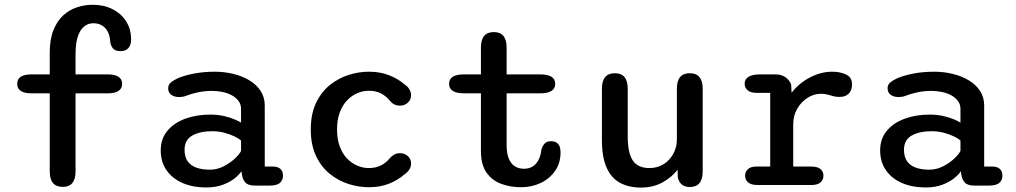

<svg xmlns="http://www.w3.org/2000/svg" viewBox="-20 -796 4373 826"><path d="M116 -394.5Q54 -394.5 54 -435.5Q54 -476 116 -476H194V-569Q194 -626.5 209.8 -666Q225.5 -705.5 252 -729.8Q278.5 -754 311.8 -764.8Q345 -775.5 379 -775.5Q427 -775.5 464.2 -756.5Q501.5 -737.5 522.8 -704Q544 -670.5 544 -626Q544 -602.5 532.5 -589.2Q521 -576 498.5 -576Q474 -576 465 -588.8Q456 -601.5 454.5 -615Q452.5 -653.5 433 -674.8Q413.5 -696 381.5 -696Q360 -696 342.8 -682.8Q325.5 -669.5 315.2 -640.2Q305 -611 305 -562V-476H443.5Q474.5 -476 490 -465.5Q505.5 -455 505.5 -435.5Q505.5 -415.5 490 -405Q474.5 -394.5 443.5 -394.5H305V-58.5Q305 8 250 8Q194 8 194 -58.5V-394.5Z M1078.5 2.5Q1048.5 2.5 1036.5 -9.8Q1024.5 -22 1021 -43.5L1018.5 -59.5Q1011 -46.5 991 -30Q971 -13.5 939.8 -1.5Q908.5 10.5 866 10.5Q810.5 10.5 766.5 -8.2Q722.5 -27 697 -62.8Q671.5 -98.5 671.5 -149Q671.5 -199 700 -233.2Q728.5 -267.5 776.8 -285.2Q825 -303 884.5 -303Q916.5 -303 943.5 -296.8Q970.5 -290.5 989.8 -282.2Q1009 -274 1017 -268.5V-328Q1017 -347 1006.2 -361.5Q995.5 -376 977.8 -385.8Q960 -395.5 937.8 -400.2Q915.5 -405 892.5 -405Q861 -405 831.8 -398.8Q802.5 -392.5 781 -384Q772.5 -380.5 764.5 -379.5Q756.5 -378.5 750.5 -378.5Q730.5 -378.5 717 -388Q703.5 -397.5 703.5 -416Q703.5 -432.5 716 -442.2Q728.5 -452 745.5 -459.5Q771.5 -471 813 -479.2Q854.5 -487.5 904.5 -487.5Q945 -487.5 983.2 -478.2Q1021.5 -469 1052.2 -450.8Q1083 -432.5 1101 -405.2Q1119 -378 1119 -342V-79.5H1154Q1175.5 -79.5 1186.5 -69.2Q1197.5 -59 1197.5 -40Q1197.5 -21.5 1184.5 -9.5Q1171.5 2.5 1137.5 2.5ZM1017 -191Q1008.5 -199.5 989.2 -209Q970 -218.5 944.8 -225Q919.5 -231.5 893 -231.5Q841 -231.5 807.5 -213Q774 -194.5 774 -151.5Q774 -121 787.5 -102Q801 -83 825.5 -74.5Q850 -66 882.5 -66Q913.5 -66 941.2 -80Q969 -94 989.2 -112.8Q1009.5 -131.5 1017 -146.5Z M1566.5 9.5Q1524 9.5 1480.2 -4.2Q1436.5 -18 1399.5 -47.5Q1362.5 -77 1339.8 -124.5Q1317 -172 1317 -239Q1317 -306 1339.8 -353.5Q1362.5 -401 1399.5 -430.5Q1436.5 -460 1480.2 -473.8Q1524 -487.5 1566.5 -487.5Q1616 -487.5 1654.2 -472.2Q1692.5 -457 1719 -434Q1734.5 -424 1741.5 -411.2Q1748.5 -398.5 1748.5 -386.5Q1748.5 -366.5 1734.2 -354Q1720 -341.5 1701 -341.5Q1686.5 -341.5 1675.8 -347.2Q1665 -353 1656.5 -363.5Q1641.5 -382.5 1619.2 -394Q1597 -405.5 1566.5 -405.5Q1542 -405.5 1518 -395.5Q1494 -385.5 1474 -365Q1454 -344.5 1442 -313.2Q1430 -282 1430 -239Q1430 -196.5 1442 -165Q1454 -133.5 1474 -113.2Q1494 -93 1518 -83Q1542 -73 1566.5 -73Q1597 -73 1619.2 -84.5Q1641.5 -96 1656.5 -115Q1665.5 -125 1676 -131Q1686.5 -137 1701 -137Q1720 -137 1734.2 -124.8Q1748.5 -112.5 1748.5 -92Q1748.5 -79.5 1741.2 -67.2Q1734 -55 1719 -45Q1692.5 -21.5 1654.2 -6Q1616 9.5 1566.5 9.5Z M1976.5 -394.5Q1912 -394.5 1912 -435.5Q1912 -476 1976.5 -476H2049V-591.5Q2049 -658 2104.5 -658Q2159.5 -658 2159.5 -591.5V-476H2304Q2368.5 -476 2368.5 -435.5Q2368.5 -394.5 2304 -394.5H2159.5V-172.5Q2159.5 -135.5 2169.2 -112.8Q2179 -90 2195.8 -80Q2212.5 -70 2234 -70Q2267 -70 2286.2 -92.5Q2305.5 -115 2309 -151.5Q2313 -166.5 2322.2 -177.5Q2331.5 -188.5 2351 -188.5Q2370 -188.5 2380.8 -177.2Q2391.5 -166 2391.5 -140Q2391.5 -94.5 2368 -60.8Q2344.5 -27 2306 -8.8Q2267.5 9.5 2222 9.5Q2176 9.5 2136.5 -5Q2097 -19.5 2073 -53.5Q2049 -87.5 2049 -146V-394.5Z M2625.5 -481Q2680.5 -481 2680.5 -414.5V-210Q2680.5 -138.5 2702.2 -105.8Q2724 -73 2774 -73Q2808.5 -73 2835 -89.8Q2861.5 -106.5 2876.8 -134.8Q2892 -163 2892 -196.5V-414.5Q2892 -481 2947.5 -481Q3003 -481 3003 -414.5V-58Q3003 8.5 2947.5 8.5Q2905.5 8.5 2896 -33L2895 -66Q2869.5 -32.5 2829.2 -10.8Q2789 11 2737.5 11Q2686 11 2648.2 -9Q2610.5 -29 2590 -74Q2569.5 -119 2569.5 -194V-414.5Q2569.5 -481 2625.5 -481Z M3392.5 -79.5H3470Q3497.5 -79.5 3510 -68.5Q3522.5 -57.5 3522.5 -40Q3522.5 -22.5 3509.8 -11.2Q3497 0 3470 0H3240.5Q3211.5 0 3198.5 -11.2Q3185.5 -22.5 3185.5 -40Q3185.5 -57.5 3197.8 -68.5Q3210 -79.5 3234 -79.5H3293.5V-396.5H3234.5Q3209.5 -396.5 3196.5 -407.5Q3183.5 -418.5 3183.5 -436.5Q3183.5 -455.5 3200.5 -465.8Q3217.5 -476 3250 -476H3316.5Q3340 -476 3357.5 -464.8Q3375 -453.5 3383.5 -433L3385.5 -397Q3416.5 -437.5 3463.8 -462.5Q3511 -487.5 3561 -487.5Q3594 -487.5 3619.8 -475.5Q3645.5 -463.5 3645.5 -433.5Q3645.5 -407 3631.2 -393Q3617 -379 3593 -379Q3579.5 -379 3569.5 -381.2Q3559.5 -383.5 3549.5 -386.5Q3540.5 -389.5 3530.8 -391Q3521 -392.5 3511.5 -392.5Q3481.5 -392.5 3454.2 -375.2Q3427 -358 3409.8 -328.5Q3392.5 -299 3392.5 -261.5Z M4173.5 2.5Q4143.5 2.5 4131.5 -9.8Q4119.5 -22 4116 -43.5L4113.5 -59.5Q4106 -46.5 4086 -30Q4066 -13.5 4034.8 -1.5Q4003.5 10.5 3961 10.5Q3905.5 10.5 3861.5 -8.2Q3817.5 -27 3792 -62.8Q3766.5 -98.5 3766.5 -149Q3766.5 -199 3795 -233.2Q3823.5 -267.5 3871.8 -285.2Q3920 -303 3979.5 -303Q4011.5 -303 4038.5 -296.8Q4065.5 -290.5 4084.8 -282.2Q4104 -274 4112 -268.5V-328Q4112 -347 4101.2 -361.5Q4090.5 -376 4072.8 -385.8Q4055 -395.5 4032.8 -400.2Q4010.5 -405 3987.5 -405Q3956 -405 3926.8 -398.8Q3897.5 -392.5 3876 -384Q3867.5 -380.5 3859.5 -379.5Q3851.5 -378.5 3845.5 -378.5Q3825.5 -378.5 3812 -388Q3798.5 -397.5 3798.5 -416Q3798.5 -432.5 3811 -442.2Q3823.5 -452 3840.5 -459.5Q3866.5 -471 3908 -479.2Q3949.5 -487.5 3999.5 -487.5Q4040 -487.5 4078.2 -478.2Q4116.5 -469 4147.2 -450.8Q4178 -432.5 4196 -405.2Q4214 -378 4214 -342V-79.5H4249Q4270.5 -79.5 4281.5 -69.2Q4292.5 -59 4292.5 -40Q4292.5 -21.5 4279.5 -9.5Q4266.5 2.5 4232.5 2.5ZM4112 -191Q4103.5 -199.5 4084.2 -209Q4065 -218.5 4039.8 -225Q4014.5 -231.5 3988 -231.5Q3936 -231.5 3902.5 -213Q3869 -194.5 3869 -151.5Q3869 -121 3882.5 -102Q3896 -83 3920.5 -74.5Q3945 -66 3977.5 -66Q4008.5 -66 4036.2 -80Q4064 -94 4084.2 -112.8Q4104.5 -131.5 4112 -146.5Z"/></svg>

Font: Sono Monospace Medium
Style: Regular
Weight: 500
Designer: Tyler Finck
Foundry: Tyler Finck
Version: Version 2.112